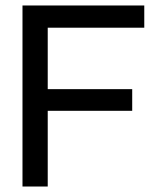

<svg xmlns="http://www.w3.org/2000/svg" viewBox="-20 -680 565 700"><path d="M62 0V-660H154V0ZM100 -276V-355H462V-276ZM100 -579V-660H506V-579Z"/></svg>

Font: Bricolage Grotesque 72pt
Style: Regular
Weight: 400
Version: Version 1.001;gftools[0.9.33.dev8+g029e19f]